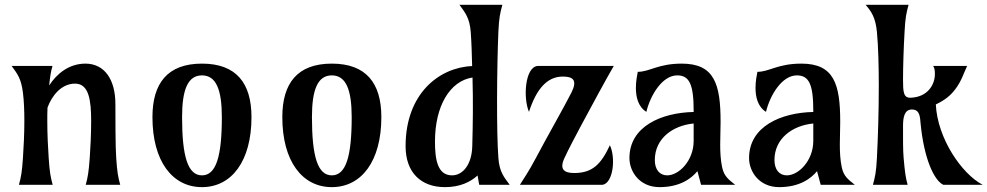

<svg xmlns="http://www.w3.org/2000/svg" viewBox="-20 -767 4099 797"><path d="M197.8 -493.2H28.3C51.8 -460.9 67.9 -441.4 75.2 -382.3C79.6 -347.7 81.1 -306.6 81.1 -265.1C81.1 -210 78.1 -154.3 75.2 -111.3C71.3 -52.7 67.4 -31.7 58.6 0H198.7C189.9 -31.7 186 -52.7 182.1 -111.3C179.2 -154.3 176.3 -210 176.3 -265.1C176.3 -283.7 176.3 -302.7 177.2 -320.3C194.8 -369.1 234.4 -419.9 291.5 -419.9C348.6 -419.9 358.4 -352.5 358.4 -265.1C358.4 -210 355.5 -154.3 352.5 -111.3C348.1 -52.7 344.7 -31.7 335.9 0H479C470.2 -31.7 466.3 -52.7 462.4 -111.3C459 -154.3 459 -280.8 459 -335.4C459 -436.5 414.1 -502.9 334.5 -502.9C266.6 -502.9 215.3 -460.9 184.1 -412.1C188 -449.2 190.4 -466.8 197.8 -493.2Z M735.8 -280.8C735.8 -395 759.8 -454.1 818.4 -454.1C877 -454.1 900.9 -395 900.9 -280.8C900.9 -117.2 877 -39.1 818.4 -39.1C759.8 -39.1 735.8 -117.2 735.8 -280.8ZM1023.9 -280.8C1023.9 -421.9 960.9 -502.9 818.4 -502.9C675.8 -502.9 612.8 -421.9 612.8 -280.8C612.8 -98.1 695.3 9.8 818.4 9.8C941.4 9.8 1023.9 -98.1 1023.9 -280.8Z M1274.9 -280.8C1274.9 -395 1298.8 -454.1 1357.4 -454.1C1416 -454.1 1439.9 -395 1439.9 -280.8C1439.9 -117.2 1416 -39.1 1357.4 -39.1C1298.8 -39.1 1274.9 -117.2 1274.9 -280.8ZM1563 -280.8C1563 -421.9 1500 -502.9 1357.4 -502.9C1214.8 -502.9 1151.9 -421.9 1151.9 -280.8C1151.9 -98.1 1234.4 9.8 1357.4 9.8C1480.5 9.8 1563 -98.1 1563 -280.8Z M1969.2 0H2095.7C2072.3 -31.7 2053.2 -52.7 2048.8 -111.3C2040.5 -219.2 2042.5 -486.3 2048.8 -634.8C2051.3 -694.3 2056.6 -714.8 2065.4 -747.1H1887.2C1910.6 -714.8 1929.7 -692.9 1934.1 -633.3C1937.5 -586.4 1938.5 -543 1939.9 -492.7C1803.2 -487.3 1663.6 -378.4 1663.6 -160.2C1663.6 -49.3 1729 9.8 1827.1 9.8C1889.6 9.8 1933.1 -11.7 1962.4 -38.6ZM1940.4 -160.2C1938.5 -83.5 1900.9 -39.1 1856.4 -39.1C1794.9 -39.1 1785.6 -107.9 1785.6 -179.7C1785.6 -325.7 1846.7 -430.7 1941.4 -445.3C1944.3 -344.7 1942.9 -251 1940.4 -160.2Z M2352.1 -382.8C2325.2 -329.1 2242.7 -184.1 2204.6 -111.3C2173.8 -53.2 2157.7 -31.7 2138.2 0H2481.9C2525.4 -7.8 2536.6 -111.8 2511.7 -164.1C2474.6 -85 2439.5 -48.8 2363.3 -48.8C2322.3 -48.8 2300.8 -63.5 2323.2 -111.3C2356.9 -183.6 2427.2 -310.1 2465.3 -381.3C2495.6 -438 2509.8 -460.9 2527.8 -493.2H2211.4C2159.2 -488.3 2150.9 -360.4 2175.8 -302.7C2206.5 -397 2250.5 -449.2 2316.4 -449.2C2360.8 -449.2 2377 -432.6 2352.1 -382.8Z M2890.1 0H3031.7C3006.3 -20.5 2985.4 -34.2 2977.5 -73.2C2964.8 -132.8 2971.2 -201.7 2971.2 -260.7C2971.2 -418 2945.8 -502.9 2810.1 -502.9C2711.4 -502.9 2676.8 -468.8 2627.4 -468.8C2625 -456.5 2619.6 -430.7 2619.6 -401.9C2619.6 -365.2 2628.4 -324.2 2663.1 -302.7C2680.2 -373.5 2730 -454.1 2791 -454.1C2840.8 -454.1 2859.4 -418.5 2859.4 -307.6V-302.2C2725.1 -299.3 2592.8 -242.2 2592.8 -110.8C2592.8 -55.2 2634.3 9.8 2717.8 9.8C2801.3 9.8 2849.1 -24.9 2875 -56.6ZM2749.5 -39.1C2718.8 -39.1 2698.2 -62.5 2698.2 -102.5C2698.2 -192.9 2773.4 -246.1 2859.4 -254.4V-182.1C2859.4 -100.6 2798.8 -39.1 2749.5 -39.1Z M3386.7 0H3528.3C3502.9 -20.5 3481.9 -34.2 3474.1 -73.2C3461.4 -132.8 3467.8 -201.7 3467.8 -260.7C3467.8 -418 3442.4 -502.9 3306.6 -502.9C3208 -502.9 3173.3 -468.8 3124 -468.8C3121.6 -456.5 3116.2 -430.7 3116.2 -401.9C3116.2 -365.2 3125 -324.2 3159.7 -302.7C3176.8 -373.5 3226.6 -454.1 3287.6 -454.1C3337.4 -454.1 3356 -418.5 3356 -307.6V-302.2C3221.7 -299.3 3089.4 -242.2 3089.4 -110.8C3089.4 -55.2 3130.9 9.8 3214.4 9.8C3297.9 9.8 3345.7 -24.9 3371.6 -56.6ZM3246.1 -39.1C3215.3 -39.1 3194.8 -62.5 3194.8 -102.5C3194.8 -192.9 3270 -246.1 3356 -254.4V-182.1C3356 -100.6 3295.4 -39.1 3246.1 -39.1Z M3731 -111.3C3728 -144 3728.5 -195.8 3728.5 -243.2C3728.5 -279.3 3733.9 -312.5 3765.6 -312.5C3791 -312.5 3798.8 -294.9 3800.8 -260.3C3814.9 -106.9 3857.9 -18.1 3895.5 0H4059.1C3971.7 -45.4 3871.1 -193.4 3864.7 -333.5C3903.3 -352.1 3925.3 -370.1 3945.3 -396.5C3971.2 -430.2 3979.5 -461.4 3994.6 -493.2H3853.5C3859.4 -485.4 3860.8 -474.1 3860.8 -460C3860.8 -414.6 3830.1 -363.8 3759.8 -361.3C3730 -360.4 3728.5 -385.7 3728.5 -438C3728.5 -487.8 3731 -568.4 3734.9 -634.8C3737.8 -694.3 3742.7 -714.8 3751.5 -747.1H3573.2C3596.7 -719.7 3614.3 -694.8 3620.1 -634.8C3626 -575.2 3627.9 -483.9 3627.9 -412.6C3627.9 -299.8 3624.5 -198.2 3620.1 -111.3C3617.2 -52.7 3612.3 -31.7 3603.5 0H3747.6C3738.8 -31.7 3736.3 -52.7 3731 -111.3Z"/></svg>

Font: Amarante
Style: Regular
Weight: 400
Designer: Karolina Lach
Foundry: Sorkin Type Co.
Version: Version 1.001